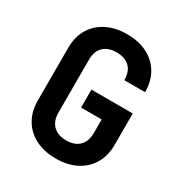

<svg xmlns="http://www.w3.org/2000/svg" viewBox="-175 -867 949 1004"><g transform="rotate(30 300.0 -365.0)"><path d="M304.3 10Q233.9 10 181.6 -16.5Q129.3 -42.9 100.5 -91.6Q71.6 -140.3 71.6 -205.9V-524.1Q71.6 -590.7 100.5 -638.9Q129.3 -687.1 181.6 -713.5Q233.9 -740 304.3 -740Q374.7 -740 426.5 -713.3Q478.3 -686.7 506.9 -638.6Q535.6 -590.6 535.6 -524.1H410.4Q410.4 -575.6 382.5 -603Q354.6 -630.3 303.9 -630.3Q253.2 -630.3 225 -603.1Q196.7 -575.8 196.7 -524.6V-205.9Q196.7 -155 225 -127.1Q253.2 -99.3 303.9 -99.3Q354.6 -99.3 382.5 -127.1Q410.4 -155 410.4 -205.9V-287.1H285.9V-395.5H535.6V-205.9Q535.6 -140.4 506.9 -91.9Q478.3 -43.3 426.5 -16.7Q374.7 10 304.3 10Z"/></g></svg>

Font: Atlassian Mono
Style: Regular
Weight: 400
Monospace: yes
Designer: Philipp Nurullin, Konstantin Bulenkov
Foundry: Modifications by Atlassian Pty Ltd, manufactured by JetBrains
Version: Version 2.304